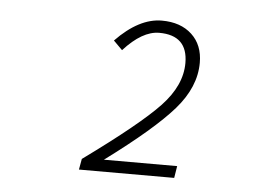

<svg xmlns="http://www.w3.org/2000/svg" viewBox="-38 -855 676 496"><g transform="rotate(5 300.0 -607.0)"><path d="M183 -406 188 -434Q330 -537 381.5 -591.5Q433 -646 433 -704Q433 -776 359 -776Q315 -776 267 -723L244 -746Q304 -808 363 -808Q412 -808 441 -781Q470 -754 470 -708Q470 -645 419 -586.5Q368 -528 245 -437H435L430 -406Z"/></g></svg>

Font: TypoPRO Source Code Pro
Style: Italic
Weight: 300
Italic angle: -11°
Monospace: yes
Designer: Paul D. Hunt, Teo Tuominen
Foundry: Adobe Systems Incorporated
Version: Version 1.030;PS 1.0;hotconv 1.0.84;makeotf.lib2.5.63406